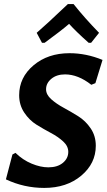

<svg xmlns="http://www.w3.org/2000/svg" viewBox="-20 -913 525 942"><path d="M186 -703 160 -752Q199 -785 313 -893H341Q394 -826 466 -752L427 -703H415Q352 -759 319 -796Q285 -766 199 -703ZM321 -652Q403 -652 483 -619L448 -505L428 -497Q363 -548 299 -548Q258 -548 232 -526.5Q206 -505 206 -475Q206 -449 231 -426.5Q256 -404 292 -384.5Q328 -365 364 -342.5Q400 -320 425 -283Q450 -246 450 -198Q450 -111 378.5 -51Q307 9 197 9Q98 9 9 -33L41 -155L56 -163Q92 -128 135.5 -110Q179 -92 217 -92Q262 -92 288.5 -114Q315 -136 315 -168Q315 -196 290 -219Q265 -242 230 -260.5Q195 -279 159.5 -301Q124 -323 99 -360.5Q74 -398 74 -446Q74 -533 144.5 -592.5Q215 -652 321 -652Z"/></svg>

Font: Alegreya Sans SC
Style: Bold Italic
Weight: 700
Italic angle: -7°
Designer: Juan Pablo del Peral
Foundry: Huerta Tipografica
Version: Version 2.007